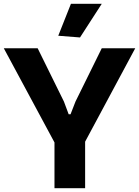

<svg xmlns="http://www.w3.org/2000/svg" viewBox="-27 -995 735 1015"><path d="M261 -242 -7 -740H172L311 -458L336 -391H346L372 -458L511 -740H688L423 -246V0H261ZM281 -806 348 -975H511L396 -797Z"/></svg>

Font: Encode Sans Narrow
Style: Bold
Weight: 700
Designer: Pablo Impallari, Andres Torresi
Foundry: Pablo Impallari, Andres Torresi
Version: Version 1.000; ttfautohint (v1.00) -l 8 -r 50 -G 200 -x 14 -